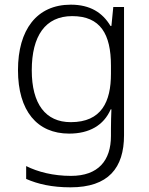

<svg xmlns="http://www.w3.org/2000/svg" viewBox="-20 -562 639 822"><path d="M283 -542C137 -542 57 -434 57 -262C57 -87 139 10 276 10C362 10 424 -25 454 -94H457C456 -69 455 -39 455 -11V20C455 125 401 191 284 191C208 191 142 174 92 149V204C142 226 202 240 282 240C444 240 511 157 511 17V-532H465L457 -451H453C419 -508 366 -542 283 -542ZM289 -493C410 -493 455 -416 455 -281V-246C455 -127 415 -39 283 -39C175 -39 116 -117 116 -261C116 -408 174 -493 289 -493Z"/></svg>

Font: Noto Sans Ethiopic Light
Style: Regular
Weight: 300
Designer: Monotype Design Team
Foundry: Monotype Imaging Inc.
Version: Version 2.102